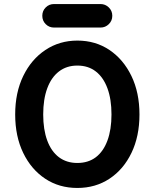

<svg xmlns="http://www.w3.org/2000/svg" viewBox="-20 -916 766 951"><path d="M363 15Q273 15 203.8 -30.9Q134.5 -76.8 94.9 -158.8Q55.2 -240.8 55.2 -349Q55.2 -457.2 95.1 -539.6Q135 -622 204.9 -668.5Q274.8 -715 363.2 -715Q452.8 -715 522 -668.5Q591.2 -622 631 -539.6Q670.8 -457.2 670.8 -349Q670.8 -240.8 631.2 -158.8Q591.8 -76.8 522.4 -30.9Q453 15 363 15ZM363 -108.8Q417 -108.8 454.6 -137.2Q492.2 -165.8 512.2 -220Q532.2 -274.2 532.2 -349Q532.2 -424.2 512.2 -478.5Q492.2 -532.8 454.6 -562Q417 -591.2 363 -591.2Q310 -591.2 272 -562Q234 -532.8 214 -478.5Q194 -424.2 194 -349Q194 -274.2 214 -220Q234 -165.8 272 -137.2Q310 -108.8 363 -108.8ZM247.8 -779.5Q223.2 -779.5 206.4 -796.4Q189.5 -813.2 189.5 -837.8Q189.5 -862.3 206.4 -879.1Q223.2 -896 247.8 -896H477.8Q501.8 -896 519 -879.1Q536.2 -862.3 536.2 -837.8Q536.2 -813.2 519 -796.4Q501.8 -779.5 477.8 -779.5Z"/></svg>

Font: National Park
Style: Regular
Weight: 400
Designer: Andrea Herstowski, Ben Hoepner
Version: Version 1.009